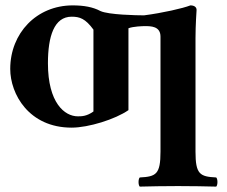

<svg xmlns="http://www.w3.org/2000/svg" viewBox="-20 -464 843 713"><path d="M515 -407C488 -407 383 -409 353 -423C325 -438 291 -444 250 -444C116 -444 18 -341 18 -208C18 -115 87 10 246 10C309 10 408 -21 457 -55V-359C474 -366 511 -367 518 -367C540 -367 576 -367 576 -328V99C576 183 560 192 499 195C493 201 493 223 499 229C541 228 586 227 641 227C696 227 740 228 783 229C789 223 789 201 783 195C722 192 706 183 706 99V-322C706 -371 710 -427 710 -427C710 -438 701 -444 687 -444C659 -433 584 -416 515 -407ZM327 -354V-50C302 -32 283 -32 269 -32C220 -32 158 -82 158 -229C158 -329 181 -402 246 -402C276 -402 297 -395 327 -354Z"/></svg>

Font: Libertinus Serif
Style: Bold
Weight: 700
Designer: Philipp H. Poll, Khaled Hosny
Foundry: Caleb Maclennan
Version: Version 7.050;RELEASE